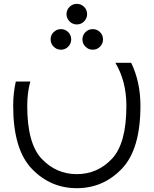

<svg xmlns="http://www.w3.org/2000/svg" viewBox="-20 -777 802 1002"><path d="M138.2 -351.6Q122.1 -292.5 122.1 -224.6Q122.1 -27.8 197.8 52Q273.4 131.8 380.9 131.8Q488.3 131.8 564 52Q639.6 -27.8 639.6 -224.6Q639.6 -353.5 582 -449.2H664.6Q712.9 -349.6 712.9 -224.6Q712.9 2.4 615.7 103.8Q518.6 205.1 380.9 205.1Q243.2 205.1 146 103.8Q48.8 2.4 48.8 -224.6Q48.8 -292 62.5 -351.6ZM297.9 -517.6Q275.9 -517.6 260 -533.4Q244.1 -549.3 244.1 -571.3Q244.1 -593.8 260 -609.4Q275.9 -625 297.9 -625Q320.3 -625 335.9 -609.4Q351.6 -593.8 351.6 -571.3Q351.6 -549.3 335.9 -533.4Q320.3 -517.6 297.9 -517.6ZM463.9 -517.6Q441.9 -517.6 426 -533.4Q410.2 -549.3 410.2 -571.3Q410.2 -593.8 426 -609.4Q441.9 -625 463.9 -625Q486.3 -625 502 -609.4Q517.6 -593.8 517.6 -571.3Q517.6 -549.3 502 -533.4Q486.3 -517.6 463.9 -517.6ZM380.9 -649.4Q358.9 -649.4 343 -665.3Q327.1 -681.2 327.1 -703.1Q327.1 -725.6 343 -741.2Q358.9 -756.8 380.9 -756.8Q403.3 -756.8 418.9 -741.2Q434.6 -725.6 434.6 -703.1Q434.6 -681.2 418.9 -665.3Q403.3 -649.4 380.9 -649.4Z"/></svg>

Font: Catrinity
Style: Regular
Weight: 400
Designer: Alexander Lange
Foundry: High-Logic / Made with FontCreator
Version: Version 2.090;May 20, 2024;FontCreator 15.0.0.2974 64-bit